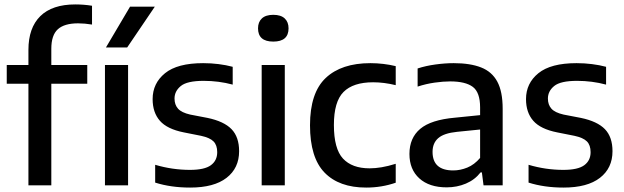

<svg xmlns="http://www.w3.org/2000/svg" viewBox="-20 -838 2820 868"><path d="M108.5 0V-459.5H10.5V-544H108.5V-612.5Q108.5 -712 162.2 -765Q216 -818 320.5 -818Q359 -818 396 -812V-727Q362.5 -732.5 333 -732.5Q271 -732.5 241.5 -705.8Q212 -679 212 -617.5V-544H374.5V-459.5H212V0Z M454.5 0V-544H559V0ZM459 -623.5 568 -808H680L555 -623.5Z M839.5 10Q752.5 10 681.5 -12.5V-93Q759 -70 839 -70Q904.5 -70 933.2 -91Q962 -112 962 -150Q962 -182 945.2 -198.8Q928.5 -215.5 889 -224L811 -239.5Q735.5 -254.5 702.8 -292Q670 -329.5 670 -390Q670 -461.5 726 -507Q782 -552.5 898.5 -552.5Q934.5 -552.5 968.2 -548.2Q1002 -544 1032 -536V-455.5Q968.5 -472.5 901 -472.5Q826 -472.5 797.5 -449.2Q769 -426 769 -392.5Q769 -364.5 784.8 -346.8Q800.5 -329 840 -320L918 -305Q992.5 -289.5 1026.8 -254Q1061 -218.5 1061 -154.5Q1061 -78 1004.2 -34Q947.5 10 839.5 10Z M1163 0V-544H1267.5V0ZM1215.5 -650Q1146.5 -650 1146.5 -710Q1146.5 -738.5 1164 -754.8Q1181.5 -771 1215.5 -771Q1249.5 -771 1267 -754.8Q1284.5 -738.5 1284.5 -710Q1284.5 -650 1215.5 -650Z M1635.5 10Q1513 10 1447.2 -57.8Q1381.5 -125.5 1381.5 -271.5Q1381.5 -418.5 1452.5 -485.5Q1523.5 -552.5 1654.5 -552.5Q1684 -552.5 1713.2 -549Q1742.5 -545.5 1769 -539V-453Q1716 -466 1667 -466Q1576.5 -466 1533 -422.2Q1489.5 -378.5 1489.5 -273Q1489.5 -165.5 1530.5 -121.2Q1571.5 -77 1651 -77Q1676.5 -77 1705 -81.8Q1733.5 -86.5 1769 -97.5V-12Q1705.5 10 1635.5 10Z M1999.5 9Q1920.5 9 1875.8 -31.5Q1831 -72 1831 -142Q1831 -214.5 1879.8 -255.5Q1928.5 -296.5 2037 -306L2150.5 -317.5V-352Q2150.5 -420.5 2117.5 -445.2Q2084.5 -470 2015 -470Q1984 -470 1945 -464.5Q1906 -459 1868 -446.5V-528.5Q1904.5 -540.5 1948.5 -546.5Q1992.5 -552.5 2031 -552.5Q2105.5 -552.5 2154.8 -533.2Q2204 -514 2228.2 -469Q2252.5 -424 2252.5 -346V0H2166L2158.5 -58.5H2152.5Q2126.5 -25 2086.2 -8Q2046 9 1999.5 9ZM1935.5 -151.5Q1935.5 -67.5 2029 -67.5Q2061 -67.5 2092.8 -80.5Q2124.5 -93.5 2150.5 -124V-252.5L2046 -242Q1987 -236 1961.2 -213.5Q1935.5 -191 1935.5 -151.5Z M2527.5 10Q2440.5 10 2369.5 -12.5V-93Q2447 -70 2527 -70Q2592.5 -70 2621.2 -91Q2650 -112 2650 -150Q2650 -182 2633.2 -198.8Q2616.5 -215.5 2577 -224L2499 -239.5Q2423.5 -254.5 2390.8 -292Q2358 -329.5 2358 -390Q2358 -461.5 2414 -507Q2470 -552.5 2586.5 -552.5Q2622.5 -552.5 2656.2 -548.2Q2690 -544 2720 -536V-455.5Q2656.5 -472.5 2589 -472.5Q2514 -472.5 2485.5 -449.2Q2457 -426 2457 -392.5Q2457 -364.5 2472.8 -346.8Q2488.5 -329 2528 -320L2606 -305Q2680.5 -289.5 2714.8 -254Q2749 -218.5 2749 -154.5Q2749 -78 2692.2 -34Q2635.5 10 2527.5 10Z"/></svg>

Font: Encode Sans Md
Style: Regular
Weight: 500
Designer: Multiple Designers
Foundry: Impallari Type
Version: Version 3.002; ttfautohint (v1.8.3) -l 8 -r 50 -G 200 -x 14 